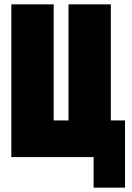

<svg xmlns="http://www.w3.org/2000/svg" viewBox="-20 -720 603 880"><path d="M488 -700V-168H553V140H409V0H32V-700H226V-168H294V-700Z"/></svg>

Font: Tektur Condensed ExtraBold
Style: Regular
Weight: 800
Width: 3
Designer: Adam Jagosz
Foundry: Adam Jagosz
Version: Version 1.005;gftools[0.9.30]